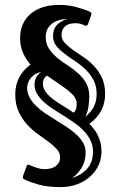

<svg xmlns="http://www.w3.org/2000/svg" viewBox="-20 -721 485 774"><path d="M403.8 -341.8Q403.8 -304.7 387.5 -274.2Q371.1 -243.7 340.3 -222.2Q349.6 -212.4 358.4 -201.2Q367.2 -189.9 374 -176.3Q380.9 -162.6 385 -146.2Q389.2 -129.9 389.2 -109.4Q389.2 -80.6 377.2 -54.7Q365.2 -28.8 343.5 -9.3Q321.8 10.3 291.3 21.7Q260.7 33.2 223.1 33.2Q170.9 33.2 135 22.9Q99.1 12.7 78.6 2.4Q76.2 1.5 73.2 -1.5Q70.3 -4.4 73.2 -12.7L85.4 -46.4Q87.9 -52.7 89.1 -54.9Q90.3 -57.1 94.2 -57.1Q96.7 -57.1 102.8 -54.2Q108.9 -51.3 117.7 -48.1Q126.5 -44.9 137.2 -42Q147.9 -39.1 159.7 -39.1Q170.9 -39.1 182.1 -41.5Q193.4 -43.9 202.1 -49.6Q210.9 -55.2 216.6 -64.5Q222.2 -73.7 222.2 -87.4Q222.2 -105.5 208.7 -120.1Q195.3 -134.8 175.3 -149.7Q155.3 -164.6 131.8 -181.2Q108.4 -197.8 88.4 -220Q68.4 -242.2 54.9 -271.5Q41.5 -300.8 41.5 -340.8Q41.5 -377.9 57.1 -408.2Q72.8 -438.5 103 -460.4Q84.5 -481.9 72.8 -508.1Q61 -534.2 61 -568.4Q61 -597.2 71.3 -621.6Q81.5 -646 101.6 -663.6Q121.6 -681.2 150.6 -691.2Q179.7 -701.2 217.3 -701.2Q255.4 -701.2 285.9 -692.9Q316.4 -684.6 338.4 -675.8Q341.8 -674.3 346.2 -671.1Q350.6 -668 347.2 -658.7L336.4 -628.4Q335 -624 333 -620.6Q331.1 -617.2 326.7 -617.2Q322.8 -617.2 312 -622.3Q301.3 -627.4 283.7 -627.4Q255.4 -627.4 241.7 -614.3Q228 -601.1 228 -580.6Q228 -562.5 241 -548.3Q253.9 -534.2 273.4 -520.3Q293 -506.3 315.9 -491.2Q338.9 -476.1 358.4 -455.6Q377.9 -435.1 390.9 -407.5Q403.8 -379.9 403.8 -341.8ZM276.9 -266.6Q285.2 -273.9 287.1 -284.2Q289.1 -294.4 289.1 -303.2Q289.1 -317.9 280.3 -330.3Q271.5 -342.8 255.6 -355.5Q239.7 -368.2 218 -382.6Q196.3 -397 169.9 -416Q160.6 -410.6 156.7 -402.1Q152.8 -393.6 152.8 -385.7Q152.8 -366.7 163.3 -351.8Q173.8 -336.9 191.2 -323.2Q208.5 -309.6 231 -296.1Q253.4 -282.7 276.9 -266.6ZM324.2 -250Q348.6 -270.5 359.1 -292.7Q369.6 -314.9 369.6 -341.8Q369.6 -374.5 356.7 -398.7Q343.8 -422.9 324.2 -441.7Q304.7 -460.4 281.7 -475.3Q258.8 -490.2 239.3 -505.1Q219.7 -520 206.8 -536.4Q193.8 -552.7 193.8 -574.2Q193.8 -602.1 207.5 -618.2Q221.2 -634.3 249.5 -644Q224.1 -643.6 207.8 -636.2Q191.4 -628.9 181.6 -618.4Q171.9 -607.9 168 -595.9Q164.1 -584 164.1 -573.7Q164.1 -545.4 177 -525.4Q189.9 -505.4 209.5 -489Q229 -472.7 252 -458Q274.9 -443.4 294.4 -426Q314 -408.7 326.9 -386.5Q339.8 -364.3 339.8 -333Q339.8 -314.5 336.9 -292.5Q334 -270.5 324.2 -250ZM325.2 -106.9Q325.2 -43.5 271 -3.4Q310.5 -16.1 332.8 -42.7Q355 -69.3 355 -109.4Q355 -134.8 344.7 -155.3Q334.5 -175.8 318.1 -193.1Q301.8 -210.4 280.5 -225.3Q259.3 -240.2 237.1 -254.2Q214.8 -268.1 193.6 -281.7Q172.4 -295.4 156 -310.5Q139.6 -325.7 129.4 -342.8Q119.1 -359.9 119.1 -380.4Q119.1 -392.1 124 -405Q128.9 -418 145.5 -430.7Q127.9 -426.8 116.9 -418.5Q106 -410.2 99.9 -400.6Q93.8 -391.1 91.6 -382.1Q89.4 -373 89.4 -367.7Q89.4 -345.7 99.6 -327.4Q109.9 -309.1 126.2 -293.2Q142.6 -277.3 163.8 -263.2Q185.1 -249 207.3 -235.4Q229.5 -221.7 250.7 -207.8Q272 -193.8 288.3 -178.5Q304.7 -163.1 314.9 -145.5Q325.2 -127.9 325.2 -106.9Z"/></svg>

Font: Fascinate Inline
Style: Regular
Weight: 900
Designer: Astigmatic (AOETI)
Foundry: Astigmatic (AOETI)
Version: Version 1.000